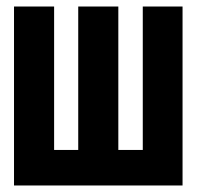

<svg xmlns="http://www.w3.org/2000/svg" viewBox="-20 -569 603 589"><path d="M23 0H540V-549H418V-109H343V-549H220V-109H146V-549H23Z"/></svg>

Font: Noto Sans Mono SemiCondensed ExtraBold
Style: Regular
Weight: 800
Width: 4
Designer: Monotype Design Team
Foundry: Monotype Imaging Inc.
Version: Version 2.014